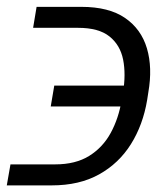

<svg xmlns="http://www.w3.org/2000/svg" viewBox="-37 -546 484 563"><path d="M-6.3 -64H125Q184.6 -64 224.6 -88.9Q264.6 -113.8 287.8 -156.5Q311 -199.2 319.8 -252.9L323.7 -274.9Q332.5 -328.6 324 -371.3Q315.4 -414.1 283.9 -439.2Q252.4 -464.4 191.9 -464.4H60.1L70.3 -525.9H201.7Q282.2 -525.9 329.6 -493.4Q377 -460.9 393.8 -404.3Q410.6 -347.7 397.9 -274.9L394.5 -252.9Q382.3 -179.7 346.9 -123.3Q311.5 -66.9 253.7 -34.7Q195.8 -2.4 114.7 -2.4H-17.1ZM111.8 -233.9 122.1 -294.9H377.4L367.7 -233.9Z"/></svg>

Font: Inter Light
Style: Italic
Weight: 300
Italic angle: -9.3988°
Designer: Rasmus Andersson
Foundry: rsms
Version: Version 4.001;git-66647c0bb